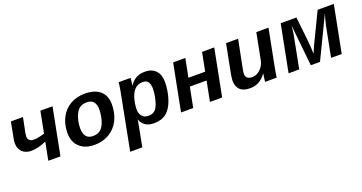

<svg xmlns="http://www.w3.org/2000/svg" viewBox="-40 -1184 3839 2038"><g transform="rotate(-20 1879.5 -165.0)"><path d="M562.5 -528.3 459.5 0H322.3L361.8 -202.6Q269 -160.6 189.5 -160.6Q128.9 -160.6 90.3 -196.5Q51.8 -232.4 51.8 -293Q51.8 -319.8 56.2 -340.8L91.8 -528.3H228.5L193.8 -356Q190.4 -335.4 190.4 -318.8Q190.4 -294.4 206.3 -279.1Q222.2 -263.7 253.9 -263.7Q270 -263.7 284.4 -264.9Q298.8 -266.1 320.3 -271Q341.8 -275.9 377.9 -285.6L425.3 -528.3Z M1161.6 -333.5Q1161.6 -232.4 1122.1 -153.8Q1082 -75.2 1009 -32.7Q936 9.8 844.2 9.8Q737.8 9.8 675.8 -47.6Q613.8 -105 613.8 -204.6Q613.8 -302.7 652.8 -378.4Q691.9 -454.1 763.4 -495.8Q835 -537.6 926.8 -537.6Q1041.5 -537.6 1101.6 -484.1Q1161.6 -430.7 1161.6 -333.5ZM1018.1 -323.2Q1018.1 -443.8 916.5 -443.8Q861.3 -443.8 828.1 -414.6Q806.2 -395 790.3 -361.1Q774.4 -327.1 766.1 -287.4Q757.8 -247.6 757.8 -210.4Q757.8 -84 859.4 -84Q914.1 -84 946.3 -111.8Q978 -139.2 996.3 -195.3Q1014.6 -251.5 1018.1 -323.2Z M1517.1 9.8Q1456.1 9.8 1418 -15.6Q1379.9 -41 1364.3 -86.9H1363.3Q1361.3 -71.8 1357.7 -48.8Q1354 -25.9 1347.7 4.9Q1337.9 55.2 1328.1 106Q1318.4 156.7 1308.6 207.5H1171.9L1290.5 -406.7Q1293 -420.4 1295.7 -433.6Q1298.3 -446.8 1300.3 -460.4Q1302.7 -477.5 1305.2 -494.6Q1307.6 -511.7 1309.6 -528.3H1443.8Q1443.8 -523.9 1442.1 -507.3Q1440.4 -490.7 1438 -472.9Q1435.5 -455.1 1432.6 -445.8H1434.6Q1469.7 -494.6 1510 -516.4Q1550.3 -538.1 1607.9 -538.1Q1685.5 -538.1 1729 -491.9Q1772.5 -445.8 1772.5 -365.2Q1772.5 -267.1 1742.2 -173.3Q1711.9 -79.6 1657 -34.9Q1602.1 9.8 1517.1 9.8ZM1549.3 -442.9Q1487.8 -442.9 1450.9 -399.9Q1414.1 -356.9 1397.5 -270.5Q1389.2 -223.6 1389.2 -195.8Q1389.2 -143.6 1415 -114Q1440.9 -84.5 1487.3 -84.5Q1537.6 -84.5 1565.9 -115.7Q1585.4 -136.7 1599.1 -176Q1612.8 -215.3 1620.4 -259.5Q1627.9 -303.7 1627.9 -338.9Q1627.9 -390.6 1609.1 -416.7Q1590.3 -442.9 1549.3 -442.9Z M2003.4 -226.1 1959.5 0H1821.8L1924.8 -528.3H2062.5L2021.5 -319.3H2210.4L2251.5 -528.3H2389.2L2286.1 0H2148.4L2192.4 -226.1Z M2781.7 -90.3Q2744.6 -38.1 2700.4 -14.4Q2656.2 9.3 2599.6 9.3Q2525.4 9.3 2487.8 -26.4Q2450.2 -62 2450.2 -129.4Q2450.2 -137.7 2451.9 -153.1Q2453.6 -168.5 2456.1 -184.6Q2458.5 -200.7 2460.4 -209.5L2522.5 -528.3H2658.7L2601.1 -237.8Q2588.4 -176.8 2588.4 -157.2Q2588.4 -94.2 2662.6 -94.2Q2695.8 -94.2 2725.8 -112.3Q2755.9 -130.4 2777.6 -161.9Q2799.3 -193.4 2806.6 -232.4L2864.3 -528.3H3002L2920.9 -112.8Q2917 -93.3 2912.4 -65.2Q2907.7 -37.1 2902.3 0H2771.5Q2771.5 -2.9 2773.7 -21.7Q2775.9 -40.5 2778.8 -61.3Q2781.7 -82 2783.2 -90.3Z M3229.5 -377.9Q3228 -368.2 3209.7 -273.7Q3191.4 -179.2 3156.7 0H3036.6L3139.6 -528.3H3317.4L3347.2 -254.4Q3352.1 -205.1 3354.2 -167.5Q3356.4 -129.9 3356.4 -104Q3368.2 -134.8 3390.1 -182.1L3557.1 -528.3H3739.7L3636.7 0H3516.6L3583 -340.8Q3597.7 -405.3 3616.7 -467.3L3391.6 0H3287.6L3239.7 -466.3Q3238.8 -449.7 3235.6 -423.6Q3232.4 -397.5 3229.5 -377.9Z"/></g></svg>

Font: Arimo
Style: Bold Italic
Weight: 700
Italic angle: -12°
Designer: Steve Matteson
Foundry: Monotype Imaging Inc.
Version: Version 1.33